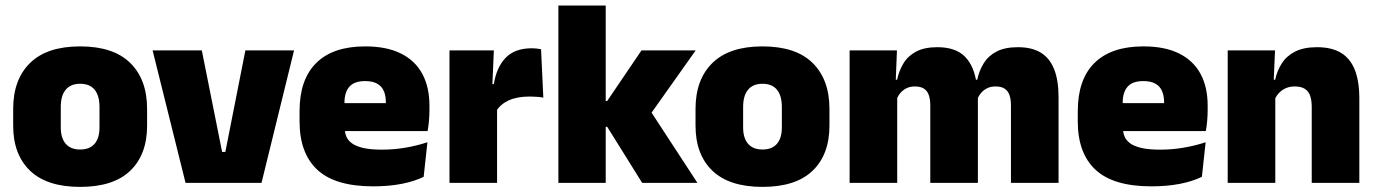

<svg xmlns="http://www.w3.org/2000/svg" viewBox="-20 -680 5118 714"><path d="M278 15Q154.5 15 91.8 -45.2Q29 -105.5 29 -212.5V-275Q29 -384.5 92 -446Q155 -507.5 278 -507.5Q401.5 -507.5 464.2 -446Q527 -384.5 527 -275V-212.5Q527 -105.5 464.5 -45.2Q402 15 278 15ZM278 -124Q313.5 -124 331.8 -145.2Q350 -166.5 350 -206V-282Q350 -324.5 331.8 -346.5Q313.5 -368.5 278 -368.5Q243 -368.5 224.5 -346.5Q206 -324.5 206 -282V-206Q206 -166.5 224.5 -145.2Q243 -124 278 -124Z M806 -115H818L892.5 -492.5H1073.5L952.5 0H670L547.5 -492.5H730.5Z M1368 13Q1226.5 13 1160.2 -48.5Q1094 -110 1094 -228.5V-267Q1094 -384.5 1156.2 -446Q1218.5 -507.5 1338 -507.5Q1417.5 -507.5 1470.5 -481.2Q1523.5 -455 1550.2 -405.8Q1577 -356.5 1577 -287V-271.5Q1577 -251.5 1575.2 -230.8Q1573.5 -210 1570 -192.5H1411.5Q1413.5 -223 1414.2 -250Q1415 -277 1415 -298.5Q1415 -324.5 1407 -342.2Q1399 -360 1382 -369.2Q1365 -378.5 1338 -378.5Q1297.5 -378.5 1279.2 -357.5Q1261 -336.5 1261 -298V-253.5L1262 -234.5V-203.5Q1262 -188 1267.5 -173.5Q1273 -159 1287.8 -147.8Q1302.5 -136.5 1329.8 -130Q1357 -123.5 1400.5 -123.5Q1445 -123.5 1487.5 -130.8Q1530 -138 1569.5 -151L1555.5 -22.5Q1521 -5.5 1473.2 3.8Q1425.5 13 1368 13ZM1534.5 -192.5H1187.5V-296.5H1534.5Z M1826 -267.5 1775 -367.5H1816.5Q1826.5 -430 1860.5 -465.2Q1894.5 -500.5 1958 -500.5Q1967.5 -500.5 1975.8 -499.5Q1984 -498.5 1992 -497L2000.5 -317Q1990.5 -319 1976.8 -320Q1963 -321 1950 -321Q1903 -321 1872 -306.8Q1841 -292.5 1826 -267.5ZM1828.5 0H1651.5V-492.5H1816.5L1809.5 -329.5H1828.5Z M2573.5 0H2368L2238 -208.5H2202V-304.5H2238L2365.5 -492.5H2567L2392 -245.5V-278ZM2232.5 0H2056.5V-659.5H2232.5Z M2815.5 15Q2692 15 2629.2 -45.2Q2566.5 -105.5 2566.5 -212.5V-275Q2566.5 -384.5 2629.5 -446Q2692.5 -507.5 2815.5 -507.5Q2939 -507.5 3001.8 -446Q3064.5 -384.5 3064.5 -275V-212.5Q3064.5 -105.5 3002 -45.2Q2939.5 15 2815.5 15ZM2815.5 -124Q2851 -124 2869.2 -145.2Q2887.5 -166.5 2887.5 -206V-282Q2887.5 -324.5 2869.2 -346.5Q2851 -368.5 2815.5 -368.5Q2780.5 -368.5 2762 -346.5Q2743.5 -324.5 2743.5 -282V-206Q2743.5 -166.5 2762 -145.2Q2780.5 -124 2815.5 -124Z M3916.5 0H3739.5V-288Q3739.5 -310 3734.2 -325.8Q3729 -341.5 3716.5 -350Q3704 -358.5 3682 -358.5Q3664.5 -358.5 3651.2 -352Q3638 -345.5 3628.8 -334.8Q3619.5 -324 3614.5 -310.5L3599 -383.5H3614Q3621.5 -418 3638.5 -445.2Q3655.5 -472.5 3686.2 -488.5Q3717 -504.5 3765.5 -504.5Q3817.5 -504.5 3850.8 -484Q3884 -463.5 3900.2 -422.2Q3916.5 -381 3916.5 -318.5ZM3316.5 0H3139.5V-492.5H3315.5L3310 -352.5L3316.5 -348ZM3616.5 0H3439.5V-288Q3439.5 -310 3434.2 -325.8Q3429 -341.5 3416.5 -350Q3404 -358.5 3382 -358.5Q3364.5 -358.5 3351.2 -352Q3338 -345.5 3328.8 -334.8Q3319.5 -324 3314.5 -310.5L3287.5 -383.5H3316Q3323.5 -418 3340.2 -445.2Q3357 -472.5 3387.5 -488.5Q3418 -504.5 3465.5 -504.5Q3534 -504.5 3568.8 -469Q3603.5 -433.5 3612 -366.5Q3613 -356.5 3614.8 -341Q3616.5 -325.5 3616.5 -314Z M4262 13Q4120.5 13 4054.2 -48.5Q3988 -110 3988 -228.5V-267Q3988 -384.5 4050.2 -446Q4112.5 -507.5 4232 -507.5Q4311.5 -507.5 4364.5 -481.2Q4417.5 -455 4444.2 -405.8Q4471 -356.5 4471 -287V-271.5Q4471 -251.5 4469.2 -230.8Q4467.5 -210 4464 -192.5H4305.5Q4307.5 -223 4308.2 -250Q4309 -277 4309 -298.5Q4309 -324.5 4301 -342.2Q4293 -360 4276 -369.2Q4259 -378.5 4232 -378.5Q4191.5 -378.5 4173.2 -357.5Q4155 -336.5 4155 -298V-253.5L4156 -234.5V-203.5Q4156 -188 4161.5 -173.5Q4167 -159 4181.8 -147.8Q4196.5 -136.5 4223.8 -130Q4251 -123.5 4294.5 -123.5Q4339 -123.5 4381.5 -130.8Q4424 -138 4463.5 -151L4449.5 -22.5Q4415 -5.5 4367.2 3.8Q4319.5 13 4262 13ZM4428.5 -192.5H4081.5V-296.5H4428.5Z M5035 0H4858V-283Q4858 -306.5 4852.2 -323.5Q4846.5 -340.5 4832.5 -349.5Q4818.5 -358.5 4794.5 -358.5Q4776 -358.5 4761.5 -352Q4747 -345.5 4736.8 -334.8Q4726.5 -324 4720.5 -310.5L4693.5 -383.5H4722Q4729.5 -418 4747.2 -445.2Q4765 -472.5 4796.8 -488.5Q4828.5 -504.5 4878 -504.5Q4932 -504.5 4966.8 -483.5Q5001.5 -462.5 5018.2 -420.2Q5035 -378 5035 -313.5ZM4722.5 0H4545.5V-492.5H4721.5L4716 -366L4722.5 -348Z"/></svg>

Font: Anek Kannada Medium ExtraBold
Style: Regular
Weight: 800
Version: Version 1.003